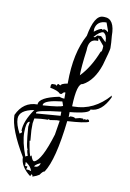

<svg xmlns="http://www.w3.org/2000/svg" viewBox="-175 -842 680 1007"><g transform="rotate(10 165.0 -338.0)"><path d="M290.5 -782.7H297.9Q353 -782.7 353 -691.4Q356.9 -653.3 356.9 -627Q356.9 -616.2 333.5 -534.7Q304.7 -447.3 247.1 -416.5Q215.8 -416.5 211.9 -292H220.2Q327.6 -292 407.7 -383.8V-373Q368.7 -292 309.6 -292Q309.6 -270 204.1 -259.8V-232.4L211.9 -238.3H220.2Q232.9 -238.3 239.3 -232.4L262.7 -238.3H278.3Q282.7 -238.3 282.7 -232.4L290.5 -238.3Q293.9 -238.3 293.9 -232.4L302.2 -238.3H306.2Q313.5 -236.3 313.5 -227.1Q291.5 -216.3 200.2 -210.9Q176.8 -1.5 129.4 69.8Q120.6 69.8 106 91.3Q93.3 100.1 70.8 107.4Q70.8 96.7 63 96.7L59.1 107.4Q3.9 65.4 3.9 15.6Q-78.1 -120.6 -78.1 -194.8Q-43.9 -270 31.7 -270Q31.7 -308.1 137.2 -329.6Q152.8 -324.2 165 -324.2V-356.9H157.2L145.5 -345.7H137.2Q123.5 -360.8 82.5 -367.7V-378.4Q83.5 -389.2 90.8 -389.2H106L113.8 -383.8Q115.2 -394.5 121.6 -394.5Q129.4 -389.2 133.3 -389.2Q133.3 -398.9 168.5 -405.3V-410.6Q168.5 -569.3 223.6 -669.4Q244.1 -782.7 290.5 -782.7ZM255.4 -712.9V-696.8Q283.2 -718.8 297.9 -718.8V-712.9L306.2 -718.8Q316.9 -718.8 329.1 -707.5V-712.9L313.5 -756.3Q263.7 -756.3 255.4 -712.9ZM258.8 -669.4H267.1L278.3 -680.7H297.9L325.7 -653.3V-659.2Q325.7 -691.9 306.2 -702.6Q287.6 -702.6 258.8 -669.4ZM286.6 -669.4V-653.3H278.3Q235.8 -653.3 235.8 -594.2Q223.6 -503.9 223.6 -459Q275.4 -512.2 309.6 -599.6Q317.9 -599.6 317.9 -631.8ZM59.1 -275.9V-270Q153.8 -276.9 165 -286.1L157.2 -308.1Q67.9 -298.8 59.1 -275.9ZM31.7 -227.1V-222.2L161.1 -232.4V-254.4Q31.7 -239.7 31.7 -227.1ZM-58.6 -178.7Q-58.6 -147.5 -34.7 -103Q-23.4 -108.9 -23.4 -113.8Q-23.4 -119.1 -27.3 -119.1Q-27.3 -170.4 20 -238.3Q-58.6 -224.6 -58.6 -178.7ZM98.1 -200.2H86.4Q66.9 -200.2 27.8 -194.8L23.4 -168V-130.4L27.8 -75.7H23.4Q36.6 4.9 43.5 4.9Q43.5 -0.5 47.4 -0.5Q55.2 23.9 63 26.4H66.9Q105 13.2 148.9 -130.4L161.1 -206.1H145.5L106 -200.2V-206.1ZM-11.7 -113.8Q-11.7 -63.5 16.1 10.3Q23.4 4.9 27.8 4.9Q20 -17.1 20 -27.3H23.4Q12.7 -27.3 3.9 -146.5L7.8 -172.9H3.9Q-11.7 -168 -11.7 -113.8ZM70.8 53.7H75.2Q95.7 53.7 102.1 31.7H98.1Q70.8 44.9 70.8 53.7ZM23.4 37.6V59.1H35.6V64L31.7 75.2Q43.5 75.2 59.1 80.1Q50.8 53.7 23.4 37.6Z"/></g></svg>

Font: Otrack
Style: Regular
Weight: 400
Designer: Sodina
Foundry: Sodina
Version: Version 2.10 June 16, 2016